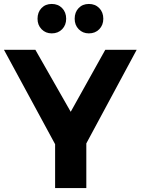

<svg xmlns="http://www.w3.org/2000/svg" viewBox="-23 -952 712 972"><path d="M-3 -700H156L335 -386L510 -700H669L414 -226V0H256V-222ZM167 -857Q167 -890 187 -911Q207 -932 239 -932Q271 -932 291.5 -911Q312 -890 312 -857Q312 -825 291.5 -804Q271 -783 239 -783Q208 -783 187.5 -804Q167 -825 167 -857ZM355 -857Q355 -890 375 -911Q395 -932 427 -932Q459 -932 479.5 -911Q500 -890 500 -857Q500 -825 479.5 -804Q459 -783 427 -783Q396 -783 375.5 -804Q355 -825 355 -857Z"/></svg>

Font: Trueno
Style: SBd
Weight: 600
Designer: Julieta Ulanovsky
Foundry: Julieta Ulanovsky
Version: Version 3.001b